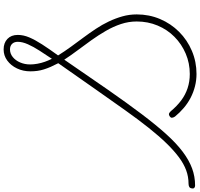

<svg xmlns="http://www.w3.org/2000/svg" viewBox="-98 -1070 1131 1086"><g transform="rotate(-90 468.0 -526.5)"><path d="M593 19Q558 19 524 10.5Q490 2 459 -14Q428 -30 401 -53Q374 -76 352 -103Q345 -114 345.5 -121Q346 -128 354 -133Q362 -138 367.5 -137Q373 -136 382 -127Q411 -92 443 -68Q475 -44 512.5 -31.5Q550 -19 593 -19Q654 -19 708 -42Q762 -65 803 -105.5Q844 -146 867 -201Q890 -256 890 -319Q890 -365 875.5 -408.5Q861 -452 837 -493.5Q813 -535 784.5 -575Q756 -615 727 -653.5Q698 -692 674 -729Q579 -590 503.5 -481.5Q428 -373 366 -291Q304 -209 252 -151.5Q200 -94 152.5 -58.5Q105 -23 59 -6Q13 11 -38 11Q-46 11 -51 6.5Q-56 2 -54 -7Q-53 -18 -45.5 -22Q-38 -26 -28 -26Q12 -26 48.5 -39.5Q85 -53 122 -80.5Q159 -108 200 -150Q241 -192 288 -251Q335 -310 389 -386Q443 -462 509 -556Q575 -650 654 -763Q642 -786 633.5 -805.5Q625 -825 619 -844Q613 -863 610.5 -882Q608 -901 608 -921Q608 -962 624.5 -996.5Q641 -1031 669 -1051.5Q697 -1072 732 -1072Q769 -1072 791.5 -1050.5Q814 -1029 814 -992Q814 -960 800 -927Q786 -894 760.5 -854.5Q735 -815 698 -764Q721 -727 746.5 -692Q772 -657 798 -622Q824 -587 848 -551Q872 -515 890 -477Q908 -439 919 -400Q930 -361 930 -319Q930 -249 904 -187.5Q878 -126 831.5 -79.5Q785 -33 723.5 -7Q662 19 593 19ZM679 -799Q703 -835 725 -869Q747 -903 761 -934.5Q775 -966 775 -992Q775 -1012 763.5 -1024Q752 -1036 732 -1036Q708 -1036 688.5 -1020Q669 -1004 658 -978Q647 -952 647 -922Q647 -902 651 -880.5Q655 -859 662 -839Q669 -819 679 -799Z"/></g></svg>

Font: Playwrite US Trad Thin
Style: Regular
Weight: 250
Designer: Veronika Burian, José Scaglione
Foundry: TypeTogether
Version: Version 1.003